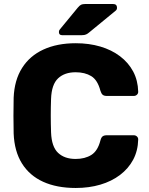

<svg xmlns="http://www.w3.org/2000/svg" viewBox="-20 -925 742 955"><path d="M356.6 10Q262.5 10 194.7 -20.8Q126.9 -51.6 89.2 -112Q51.5 -172.4 47.9 -261Q46.9 -302 46.9 -349Q46.9 -396 47.9 -439Q51.5 -526.4 89.8 -586.9Q128.1 -647.5 196.2 -678.7Q264.4 -710 356.6 -710Q423.2 -710 479.2 -693.4Q535.1 -676.9 576.9 -645.3Q618.7 -613.7 642.4 -569.4Q666 -525 667.4 -469Q667.7 -460 661.2 -453.9Q654.7 -447.8 645.7 -447.8H510.8Q497.8 -447.8 490.8 -453.5Q483.9 -459.3 479.4 -473.8Q465.4 -527.1 433.8 -546.4Q402.3 -565.6 356 -565.6Q301.2 -565.6 269 -535.4Q236.7 -505.1 234 -434Q231 -352 234 -266Q236.7 -194.9 269 -164.6Q301.2 -134.4 356 -134.4Q402.3 -134.4 434.1 -154.2Q466 -174.1 479.4 -226.2Q483.3 -241.4 490.5 -246.8Q497.8 -252.2 510.8 -252.2H645.7Q654.7 -252.2 661.2 -246.1Q667.7 -240 667.4 -231Q666 -175 642.4 -130.6Q618.7 -86.3 576.9 -54.7Q535.1 -23.1 479.2 -6.6Q423.2 10 356.6 10ZM289 -750Q273 -750 273 -766Q273 -774 278 -779L366.4 -886.4Q376.3 -898.2 383.6 -901.6Q390.9 -905 403.4 -905H543.1Q562.1 -905 562.1 -885.4Q562.1 -878.4 557.1 -873.4L424.4 -764.4Q416.4 -757.4 408.3 -753.7Q400.2 -750 386.5 -750Z"/></svg>

Font: Rubik Light
Style: Regular
Weight: 300
Designer: Hubert and Fischer
Foundry: Hubert and Fischer
Version: Version 2.300;gftools[0.9.30]